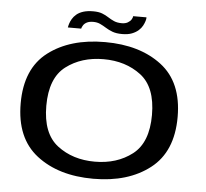

<svg xmlns="http://www.w3.org/2000/svg" viewBox="-52 -779 900 839"><g transform="rotate(5 398.0 -359.5)"><path d="M387 4.5Q539.5 4.5 635.2 -69.8Q731 -144 731 -296.5Q731 -449 635.2 -522Q539.5 -595 387 -595Q234 -595 138.2 -522Q42.5 -449 42.5 -296.5Q42.5 -144 138.2 -69.8Q234 4.5 387 4.5ZM387 -70.5Q290 -70.5 222.5 -122.2Q155 -174 155 -295.5Q155 -417.5 222.5 -468.8Q290 -520 387 -520Q484 -520 551.2 -468.8Q618.5 -417.5 618.5 -295.5Q618.5 -174 551.2 -122.2Q484 -70.5 387 -70.5ZM457 -636.5Q483 -636.5 500.2 -643.2Q517.5 -650 528.8 -660Q540 -670 546 -681.2Q552 -692.5 555 -702.5Q558 -712.5 557.5 -718.5H499Q499 -712.5 493.8 -704Q488.5 -695.5 478 -689.5Q467.5 -683.5 452 -683.5Q431.5 -683.5 417.5 -689.8Q403.5 -696 391 -704.2Q378.5 -712.5 363 -718.5Q347.5 -724.5 323.5 -724.5Q298.5 -724.5 280.2 -718.8Q262 -713 250.5 -703.2Q239 -693.5 232.5 -682.2Q226 -671 223 -661.2Q220 -651.5 219 -644.5H277.5Q278.5 -650.5 283.8 -659Q289 -667.5 299.8 -673Q310.5 -678.5 327.5 -678.5Q345 -678.5 358.2 -672.2Q371.5 -666 384.5 -657.8Q397.5 -649.5 414.5 -643Q431.5 -636.5 457 -636.5Z"/></g></svg>

Font: Anybody Expanded
Style: Regular
Weight: 400
Width: 7
Version: Version 1.113;gftools[0.9.25]